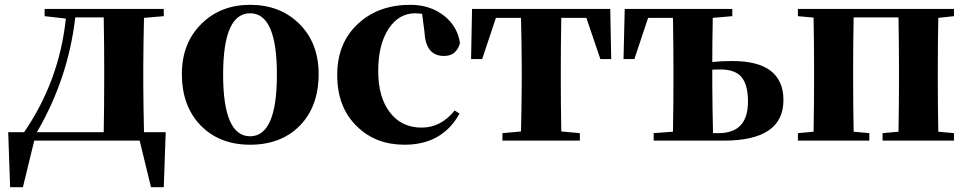

<svg xmlns="http://www.w3.org/2000/svg" viewBox="-20 -583 4010 796"><path d="M410 -35Q412 -151 412 -238V-308Q412 -395 410 -511H292Q263 -258 133 -35ZM667 -35 659 193H606L559 0H122L75 193H22L14 -35H80Q226 -248 253 -506L165 -516V-546H659V-516L577 -509Q576 -467 575 -407Q574 -354 574 -308V-238Q574 -191 575 -137Q576 -76 577 -35Z M811 -64Q734 -144 734 -276Q734 -406 817 -486Q896 -563 1017 -563Q1139 -563 1218 -487Q1301 -407 1301 -276Q1301 -142 1223 -62Q1145 17 1017 17Q889 17 811 -64ZM1128 -274Q1128 -528 1017 -528Q905 -528 905 -274Q905 -18 1017 -18Q1128 -18 1128 -274Z M1730 -526Q1710 -528 1702 -528Q1634 -528 1592 -465Q1548 -400 1548 -288Q1548 -178 1598 -115Q1646 -54 1728 -54Q1808 -54 1865 -125L1885 -112Q1814 17 1657 17Q1538 17 1461 -58Q1378 -137 1378 -272Q1378 -407 1467 -487Q1551 -563 1681 -563Q1764 -563 1822 -517Q1877 -473 1887 -404Q1872 -351 1821 -351Q1745 -351 1740 -449Z M2307 -509Q2305 -393 2305 -308V-238Q2305 -154 2307 -38L2384 -31V0H2063V-31L2140 -38Q2141 -79 2142 -139Q2143 -192 2143 -238V-308Q2143 -354 2142 -408Q2141 -468 2140 -509H2036L1979 -338H1933L1937 -546H2510L2514 -338H2469L2411 -509Z M2959 -31Q3081 -31 3081 -162Q3081 -234 3052 -266Q3025 -295 2967 -295Q2944 -295 2933 -294V-238Q2933 -190 2934 -135Q2935 -72 2936 -31ZM2935 -509Q2933 -403 2933 -326Q2972 -330 3016 -330Q3228 -330 3228 -168Q3228 0 2981 0H2690V-31L2770 -37Q2772 -155 2772 -238V-308Q2772 -393 2770 -509H2667L2610 -338H2565L2570 -546H3016V-516Z M3870 -509Q3868 -393 3868 -308V-238Q3868 -153 3870 -37L3935 -31V0H3639V-31L3705 -37Q3707 -153 3707 -238V-308Q3707 -395 3705 -511H3519Q3517 -395 3517 -308V-238Q3517 -153 3519 -37L3584 -31V0H3288V-31L3353 -37Q3355 -153 3355 -238V-308Q3355 -392 3353 -510L3288 -516V-546H3935V-516Z"/></svg>

Font: Source Han Serif SC Heavy
Style: Regular
Weight: 900
Designer: Ryoko NISHIZUKA  (kana & ideographs); Frank Grießhammer (Latin, Greek & Cyrillic); Wenlong ZHANG  (bopomofo); Sandoll Co
Foundry: Adobe Systems Incorporated
Version: Version 1.001 October 20, 2017